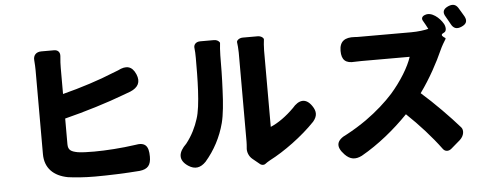

<svg xmlns="http://www.w3.org/2000/svg" viewBox="-56 -1002 3052 1208"><g transform="rotate(-5 1470.0 -398.0)"><path d="M187 -430C187 -321 187 -205 187 -143C187 -55 241 -2 331 15C374 21 434 26 501 26C586 26 695 22 784 15C837 9 856 -16 856 -69C856 -137 834 -163 768 -150C685 -138 583 -131 511 -131C469 -131 435 -132 407 -136C365 -144 346 -154 346 -192V-354C475 -386 626 -433 720 -469C734 -474 751 -480 769 -487C819 -508 838 -542 817 -592C794 -646 756 -654 704 -627C691 -622 678 -617 665 -612C586 -579 461 -538 346 -509V-673C346 -692 347 -721 350 -748C352 -772 338 -788 314 -788H267H233C200 -788 181 -767 184 -736C186 -713 187 -689 187 -673C187 -641 187 -539 187 -430Z M1470 -379C1470 -256 1470 -138 1470 -110C1470 -97 1469 -85 1468 -73C1464 -47 1475 -17 1497 1L1541 37C1552 47 1568 47 1576 40C1584 34 1594 27 1607 20C1699 -27 1816 -112 1898 -198C1926 -231 1927 -261 1902 -297C1865 -351 1820 -344 1778 -294C1731 -247 1678 -209 1630 -189C1630 -266 1630 -583 1630 -671C1630 -698 1633 -724 1635 -741C1636 -748 1622 -764 1597 -764H1549H1504C1478 -764 1464 -747 1465 -739C1467 -722 1470 -698 1470 -672C1470 -628 1470 -501 1470 -379ZM1348 -444C1352 -523 1353 -605 1353 -665C1353 -693 1356 -723 1358 -742C1359 -748 1345 -764 1321 -764H1274H1235C1206 -764 1191 -745 1195 -723C1197 -707 1198 -687 1198 -663C1198 -540 1197 -360 1169 -279C1154 -231 1129 -178 1091 -130C1039 -80 1031 -31 1091 9C1132 36 1168 29 1202 -6C1260 -73 1302 -152 1325 -240C1338 -290 1345 -366 1348 -444Z M2892 -797C2885 -809 2878 -821 2871 -832C2856 -855 2837 -859 2811 -849C2777 -835 2767 -814 2787 -783C2791 -776 2795 -769 2799 -762C2804 -753 2809 -744 2814 -735C2829 -706 2850 -699 2880 -712C2911 -725 2921 -745 2905 -775C2901 -782 2896 -790 2892 -797ZM2229 -178C2189 -150 2147 -124 2104 -101C2035 -70 2025 -30 2077 24C2110 58 2143 63 2185 42C2293 -19 2397 -104 2484 -194C2563 -119 2637 -37 2696 43C2709 61 2731 63 2750 47L2786 16L2807 -2C2836 -28 2839 -63 2824 -81C2763 -151 2667 -249 2588 -318C2652 -406 2704 -504 2736 -576C2746 -599 2765 -631 2774 -645C2775 -646 2774 -649 2772 -651L2763 -657C2748 -668 2749 -677 2766 -684L2768 -685C2786 -693 2782 -723 2772 -740C2750 -779 2699 -823 2658 -806L2655 -805C2638 -798 2633 -784 2642 -770C2652 -753 2662 -735 2671 -717C2648 -711 2606 -705 2562 -705C2515 -705 2293 -705 2234 -705C2226 -705 2216 -705 2205 -706C2144 -710 2109 -688 2109 -627C2109 -569 2135 -546 2193 -551C2207 -551 2221 -552 2234 -552C2281 -552 2495 -552 2539 -552C2519 -489 2466 -403 2402 -330C2359 -282 2298 -227 2229 -178Z"/></g></svg>

Font: GenSenRounded2 TW H
Style: Regular
Weight: 900
Version: Version 2.100;PS 2.1;hotconv 16.6.51;makeotf.lib2.5.65220 DE